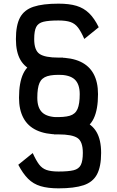

<svg xmlns="http://www.w3.org/2000/svg" viewBox="-20 -834 640 1050"><path d="M275 -99V-194Q331 -192 361.5 -201Q392 -210 404 -238Q416 -266 416 -319Q416 -374 388.5 -399.5Q361 -425 300 -425Q220 -425 168.5 -444Q117 -463 92 -506Q67 -549 67 -620Q67 -696 89.5 -738Q112 -780 163 -797Q214 -814 300 -814Q359 -814 398.5 -802Q438 -790 467 -762Q496 -734 520 -685L441 -621Q423 -662 406.5 -683.5Q390 -705 365.5 -713.5Q341 -722 300 -722Q246 -722 217.5 -715Q189 -708 178 -686.5Q167 -665 167 -620Q167 -559 196.5 -539Q226 -519 300 -519Q372 -519 420 -496.5Q468 -474 492 -429.5Q516 -385 516 -319Q516 -235 492.5 -186Q469 -137 416 -116.5Q363 -96 275 -99ZM300 196Q242 196 202 184Q162 172 133.5 143.5Q105 115 80 67L159 3Q177 43 193.5 65Q210 87 234.5 95.5Q259 104 300 104Q354 104 382.5 97Q411 90 422 68Q433 46 433 2Q433 -60 403.5 -79.5Q374 -99 300 -99Q229 -99 180.5 -121.5Q132 -144 108 -189Q84 -234 84 -299Q84 -383 107.5 -432Q131 -481 184 -501.5Q237 -522 325 -519V-424Q270 -427 239 -417.5Q208 -408 196 -380.5Q184 -353 184 -299Q184 -244 211.5 -218.5Q239 -193 300 -193Q380 -193 431.5 -174Q483 -155 508 -112Q533 -69 533 2Q533 77 510.5 119.5Q488 162 437 179Q386 196 300 196Z"/></svg>

Font: Victor Mono Thin
Style: Regular
Weight: 100
Monospace: yes
Designer: Rune Bjørnerås
Version: Version 1.561;gftools[0.9.30]